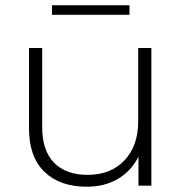

<svg xmlns="http://www.w3.org/2000/svg" viewBox="-20 -704 701 728"><path d="M554 -522V0H505V-110Q478 -56 427.5 -26Q377 4 309 4Q207 4 148.5 -52.5Q90 -109 90 -217V-522H140V-221Q140 -133 185 -87Q230 -41 312 -41Q400 -41 452 -96Q504 -151 504 -244V-522ZM177 -684H471V-648H177Z"/></svg>

Font: Montserrat Alternates Light
Style: Regular
Weight: 300
Designer: Julieta Ulanovsky
Foundry: Julieta Ulanovsky
Version: Version 7.200